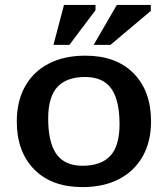

<svg xmlns="http://www.w3.org/2000/svg" viewBox="-20 -752 684 783"><path d="M316.5 11Q190.5 11 119.5 -61.2Q48.5 -133.5 48.5 -256.5Q48.5 -339 82 -399.2Q115.5 -459.5 178.2 -492.2Q241 -525 328 -525Q454 -525 525 -452.8Q596 -380.5 596 -257.5Q596 -175 562.2 -114.8Q528.5 -54.5 465.8 -21.8Q403 11 316.5 11ZM317 -76Q392 -76 429.8 -116.5Q467.5 -157 467.5 -245.5Q467.5 -343 434 -390.5Q400.5 -438 327 -438Q252 -438 214.2 -397.5Q176.5 -357 176.5 -268.5Q176.5 -171 210.2 -123.5Q244 -76 317 -76ZM362 -569 456.5 -732H595V-707.5L430.5 -569ZM198 -569 241 -732H369.5V-710.5L263 -569Z"/></svg>

Font: Newsreader 6pt Medium
Style: Regular
Weight: 500
Designer: Hugues Gentile
Foundry: Production Type
Version: Version 1.003; ttfautohint (v1.8.3)